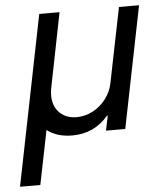

<svg xmlns="http://www.w3.org/2000/svg" viewBox="-84 -563 679 814"><g transform="rotate(-5 255.5 -156.5)"><path d="M113.3 -517.6H199.7L136.2 -198.7Q133.3 -182.6 133.3 -168Q133.3 -138.7 145.5 -116Q157.7 -93.3 180.4 -80.6Q203.1 -67.9 233.4 -67.9Q269.5 -67.9 302.5 -85.2Q335.4 -102.5 358.2 -132.6Q380.9 -162.6 388.2 -198.7L452.6 -517.6H538.1L434.1 0H352.1L365.2 -63.5H362.3Q302.2 7.8 208.5 7.8Q143.6 7.8 101.1 -24.9L54.7 205.1H-31.7Z"/></g></svg>

Font: Reddit Sans Chocolate
Style: Italic
Weight: 400
Italic angle: -11.25°
Designer: Stephen Hutchings
Version: Version 1.013